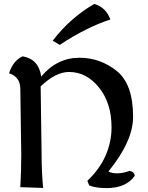

<svg xmlns="http://www.w3.org/2000/svg" viewBox="-20 -969 770 996"><path d="M85.4 -507.8Q85.4 -569.8 26.9 -588.9Q48.3 -655.3 97.7 -676.8Q181.2 -662.1 193.8 -571.8Q275.4 -669.4 392.1 -669.4Q499 -669.4 584.7 -601.6Q670.4 -533.7 670.4 -362.8Q670.4 -236.8 542.5 -79.6Q559.6 -69.8 587.4 -69.8Q617.7 -69.8 651.4 -82.5Q675.3 -79.6 679.2 -57.1Q634.3 6.8 532.7 6.8Q478.5 6.8 442.9 -6.8L433.1 -30.8Q498 -92.8 528.3 -163.1Q558.6 -233.4 558.6 -308.1Q558.6 -434.1 493.7 -514.9Q428.7 -595.7 337.9 -595.7Q269 -595.7 190.9 -521L195.8 -165.5Q195.8 -80.1 203.6 5.9L85.4 2Q90.3 -83 90.3 -168ZM290 -736.3 253.4 -757.8Q344.2 -876.5 469.2 -948.7Q531.2 -929.7 552.2 -867.7Q430.2 -828.6 290 -736.3Z"/></svg>

Font: Balgruf
Style: Regular
Weight: 500
Designer: Paul James MIller
Foundry: High-Logic / Made with FontCreator
Version: Version 1.201;March 28, 2021;FontCreator 13.0.0.2683 64-bit